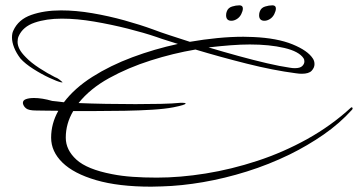

<svg xmlns="http://www.w3.org/2000/svg" viewBox="-20 -589 1344 721"><path d="M548 112Q425 112 341 87.5Q257 63 214.5 21.5Q172 -20 172 -72Q172 -125 199 -173Q173 -173 151.5 -173.5Q130 -174 116 -174Q88 -174 78 -182Q68 -190 66 -201Q65 -212 77 -216.5Q89 -221 108 -221Q138 -221 176 -210Q184 -209 195 -208Q206 -207 220 -205Q260 -258 327 -300.5Q394 -343 477 -374Q560 -405 648 -424Q627 -431 607 -437Q587 -443 568 -450Q521 -466 459.5 -481.5Q398 -497 333.5 -508Q269 -519 212 -519Q154 -519 110 -504Q66 -489 50 -453Q46 -444 46 -432Q46 -419 53 -405Q60 -391 77 -374Q96 -354 127.5 -333.5Q159 -313 187 -299Q194 -297 202 -291Q210 -285 213.5 -281.5Q217 -278 209 -280Q195 -283 165 -297Q135 -311 104.5 -330.5Q74 -350 57 -369Q41 -390 33 -410.5Q25 -431 25 -448Q25 -464 30 -474Q49 -516 97.5 -533Q146 -550 209 -550Q265 -550 326.5 -539.5Q388 -529 447.5 -512.5Q507 -496 556 -478Q582 -468 617.5 -456.5Q653 -445 693 -432Q745 -441 796 -446Q847 -451 894 -451Q904 -451 913 -450.5Q922 -450 931 -450Q1021 -446 1078.5 -422.5Q1136 -399 1155 -369Q1161 -360 1161 -348Q1161 -335 1150.5 -323.5Q1140 -312 1113 -312Q1108 -312 1102.5 -312.5Q1097 -313 1090 -314Q1006 -325 906.5 -350Q807 -375 714 -403Q631 -389 546 -362Q461 -335 389.5 -295.5Q318 -256 275 -202Q322 -200 378 -199Q434 -198 489 -198Q539 -198 584 -199Q629 -200 658 -203H666Q677 -203 677 -200Q677 -198 666.5 -194.5Q656 -191 631 -186Q600 -180 552 -177Q504 -174 448 -173Q392 -172 337 -172H255Q227 -125 227 -72Q227 -26 267 10.5Q307 47 401 65Q436 72 478 75Q520 78 569 78Q656 78 752.5 62.5Q849 47 946.5 15Q1044 -17 1134 -67Q1224 -117 1298 -185Q1299 -186 1301 -186Q1303 -186 1304 -183Q1305 -180 1302 -177Q1255 -125 1195 -83.5Q1135 -42 1068 -9Q990 29 907 55Q824 81 742.5 95Q661 109 588 111Q578 111 568 111.5Q558 112 548 112ZM1087 -333Q1107 -333 1115 -341Q1123 -349 1123 -358Q1123 -366 1120 -370Q1103 -396 1047.5 -409Q992 -422 918 -422Q885 -422 846 -419Q807 -416 763 -411Q820 -394 876.5 -378.5Q933 -363 982.5 -351.5Q1032 -340 1067 -335Q1072 -334 1077.5 -333.5Q1083 -333 1087 -333ZM973 -511Q953 -511 953 -532Q953 -540 956 -547Q961 -560 975.5 -564.5Q990 -569 1003 -569Q1016 -569 1016 -557Q1016 -548 1010 -536Q1004 -524 993.5 -517.5Q983 -511 973 -511ZM849 -511Q829 -511 829 -532Q829 -540 832 -547Q837 -560 851.5 -564.5Q866 -569 879 -569Q892 -569 892 -557Q892 -548 886 -536Q880 -524 869.5 -517.5Q859 -511 849 -511Z"/></svg>

Font: WindSong
Style: Regular
Weight: 400
Designer: Robert E. Leuschke
Foundry: Robert E. Leuschke
Version: Version 1.010; ttfautohint (v1.8.3)